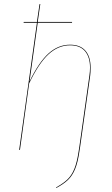

<svg xmlns="http://www.w3.org/2000/svg" viewBox="-20 -751 563 962"><path d="M434 -412Q434 -387 432 -373L382 -19L378 7Q370 63 356 96.5Q342 130 320.5 150.5Q299 171 262 191L261 188Q297 168 318 148Q339 128 352.5 95Q366 62 374 7L378 -19L428 -373Q431 -394 431 -412Q431 -465 406 -494.5Q381 -524 331 -524Q272 -524 223 -479Q174 -434 126 -333L80 0H76L165 -637H98L99 -641H165L178 -730L182 -731L169 -641H341V-637H169L128 -343Q175 -440 223.5 -483.5Q272 -527 331 -527Q382 -527 408 -497Q434 -467 434 -412Z"/></svg>

Font: Fira Sans Condensed Four
Style: Italic
Weight: 100
Width: 3
Italic angle: -8°
Designer: bBox Type GmbH & Carrois Corporate GbR & Edenspiekermann AG
Foundry: bBox Type GmbH & Carrois Corporate GbR & Edenspiekermann AG
Version: Version 4.301